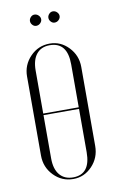

<svg xmlns="http://www.w3.org/2000/svg" viewBox="-75 -659 431 708"><g transform="rotate(-10 140.5 -305.0)"><path d="M105 -616Q114 -616 120.5 -609.5Q127 -603 127 -595Q127 -587 120.5 -580.5Q114 -574 105 -574Q97 -574 91 -580.5Q85 -587 85 -595Q85 -603 91 -609.5Q97 -616 105 -616ZM174 -616Q183 -616 189.5 -609.5Q196 -603 196 -595Q196 -587 189.5 -580.5Q183 -574 174 -574Q166 -574 160 -580.5Q154 -587 154 -595Q154 -603 160 -609.5Q166 -616 174 -616ZM142 -501Q183 -501 212.5 -470Q242 -439 242 -396V-100Q242 -56 212.5 -25Q183 6 142 6Q99 6 69 -25Q39 -56 39 -100V-396Q39 -439 69 -470Q99 -501 142 -501ZM141 -495Q109 -495 91.5 -473.5Q74 -452 74 -412V-251H207V-412Q207 -495 141 -495ZM207 -245H74V-83Q74 -43 92 -21.5Q110 0 142 0Q207 0 207 -83Z"/></g></svg>

Font: Moniqa ExtLt Narrow Display
Style: Regular
Weight: 200
Width: 4
Designer: Rajesh Rajput
Foundry: Rajesh Rajput
Version: Version 1.000